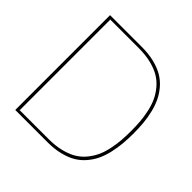

<svg xmlns="http://www.w3.org/2000/svg" viewBox="-205 -985 1160 1160"><g transform="rotate(45 375.5 -405.0)"><path d="M674.8 -404.8Q674.8 -448.2 671.9 -484.9Q668.9 -521.5 660.2 -562.3Q651.4 -603 636.7 -635.3Q622.1 -667.5 597.4 -697.8Q572.8 -728 540 -748Q507.3 -768.1 460 -780Q412.6 -792 354 -792H106.9L109.9 -788.1V-21L107.9 -18.1H357.9Q415.5 -18.1 462.4 -30Q509.3 -42 542 -61.8Q574.7 -81.5 598.9 -111.6Q623 -141.6 637.5 -173.6Q651.9 -205.6 660.4 -246.3Q668.9 -287.1 671.9 -324Q674.8 -360.8 674.8 -404.8ZM695.8 -404.8Q695.8 -357.9 692.1 -317.6Q688.5 -277.3 679 -235.1Q669.4 -192.9 653.8 -159.2Q638.2 -125.5 612.5 -95Q586.9 -64.5 553.2 -44.2Q519.5 -23.9 471.9 -12Q424.3 0 366.2 0H89.8V-810.1H361.8Q419.9 -810.1 468 -798.1Q516.1 -786.1 550.3 -765.6Q584.5 -745.1 610.4 -714.6Q636.2 -684.1 652.3 -650.1Q668.5 -616.2 678.5 -574.2Q688.5 -532.2 692.1 -491.7Q695.8 -451.2 695.8 -404.8Z"/></g></svg>

Font: Sinkin Sans 100 Thin
Style: Regular
Weight: 100
Designer: Keith Bates
Foundry: K-Type
Version: Sinkin Sans (version 1.0)  by Keith Bates   •   © 2014   www